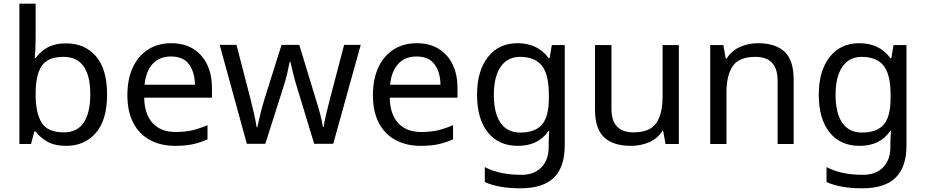

<svg xmlns="http://www.w3.org/2000/svg" viewBox="-20 -780 5015 1040"><path d="M173 -575Q173 -541 171.5 -511.5Q170 -482 168 -465H173Q196 -499 236 -522Q276 -545 339 -545Q439 -545 499.5 -475.5Q560 -406 560 -268Q560 -130 499 -60Q438 10 339 10Q276 10 236 -13Q196 -36 173 -68H166L148 0H85V-760H173ZM324 -472Q239 -472 206 -423Q173 -374 173 -271V-267Q173 -168 205.5 -115.5Q238 -63 326 -63Q398 -63 433.5 -116Q469 -169 469 -269Q469 -472 324 -472Z M907 -546Q976 -546 1025.5 -516Q1075 -486 1101.5 -431.5Q1128 -377 1128 -304V-251H761Q763 -160 807.5 -112.5Q852 -65 932 -65Q983 -65 1022.5 -74.5Q1062 -84 1104 -102V-25Q1063 -7 1023 1.5Q983 10 928 10Q852 10 793.5 -21Q735 -52 702.5 -113.5Q670 -175 670 -264Q670 -352 699.5 -415Q729 -478 782.5 -512Q836 -546 907 -546ZM906 -474Q843 -474 806.5 -433.5Q770 -393 763 -321H1036Q1035 -389 1004 -431.5Q973 -474 906 -474Z M1590 -303Q1577 -344 1567.5 -383.5Q1558 -423 1553 -445H1549Q1545 -423 1536 -383.5Q1527 -344 1513 -302L1417 -1H1317L1170 -537H1261L1335 -251Q1346 -208 1356 -164Q1366 -120 1370 -91H1374Q1378 -108 1383.5 -133Q1389 -158 1396 -185.5Q1403 -213 1410 -235L1505 -537H1601L1693 -235Q1704 -201 1714.5 -161Q1725 -121 1729 -92H1733Q1736 -117 1746.5 -161Q1757 -205 1769 -251L1844 -537H1934L1785 -1H1682Z M2237 -546Q2306 -546 2355.5 -516Q2405 -486 2431.5 -431.5Q2458 -377 2458 -304V-251H2091Q2093 -160 2137.5 -112.5Q2182 -65 2262 -65Q2313 -65 2352.5 -74.5Q2392 -84 2434 -102V-25Q2393 -7 2353 1.5Q2313 10 2258 10Q2182 10 2123.5 -21Q2065 -52 2032.5 -113.5Q2000 -175 2000 -264Q2000 -352 2029.5 -415Q2059 -478 2112.5 -512Q2166 -546 2237 -546ZM2236 -474Q2173 -474 2136.5 -433.5Q2100 -393 2093 -321H2366Q2365 -389 2334 -431.5Q2303 -474 2236 -474Z M2784 -546Q2837 -546 2879.5 -526Q2922 -506 2952 -465H2957L2969 -536H3039V9Q3039 124 2980.5 182Q2922 240 2799 240Q2681 240 2606 206V125Q2685 167 2804 167Q2873 167 2912.5 126.5Q2952 86 2952 16V-5Q2952 -17 2953 -39.5Q2954 -62 2955 -71H2951Q2897 10 2785 10Q2681 10 2622.5 -63Q2564 -136 2564 -267Q2564 -395 2622.5 -470.5Q2681 -546 2784 -546ZM2796 -472Q2729 -472 2692 -418.5Q2655 -365 2655 -266Q2655 -167 2691.5 -114.5Q2728 -62 2798 -62Q2879 -62 2916 -105.5Q2953 -149 2953 -246V-267Q2953 -377 2915 -424.5Q2877 -472 2796 -472Z M3657 -536V0H3585L3572 -71H3568Q3542 -29 3496 -9.5Q3450 10 3398 10Q3301 10 3252 -36.5Q3203 -83 3203 -185V-536H3292V-191Q3292 -63 3411 -63Q3500 -63 3534.5 -113Q3569 -163 3569 -257V-536Z M4085 -546Q4181 -546 4230 -499.5Q4279 -453 4279 -349V0H4192V-343Q4192 -472 4072 -472Q3983 -472 3949 -422Q3915 -372 3915 -278V0H3827V-536H3898L3911 -463H3916Q3942 -505 3988 -525.5Q4034 -546 4085 -546Z M4635 -546Q4688 -546 4730.5 -526Q4773 -506 4803 -465H4808L4820 -536H4890V9Q4890 124 4831.5 182Q4773 240 4650 240Q4532 240 4457 206V125Q4536 167 4655 167Q4724 167 4763.5 126.5Q4803 86 4803 16V-5Q4803 -17 4804 -39.5Q4805 -62 4806 -71H4802Q4748 10 4636 10Q4532 10 4473.5 -63Q4415 -136 4415 -267Q4415 -395 4473.5 -470.5Q4532 -546 4635 -546ZM4647 -472Q4580 -472 4543 -418.5Q4506 -365 4506 -266Q4506 -167 4542.5 -114.5Q4579 -62 4649 -62Q4730 -62 4767 -105.5Q4804 -149 4804 -246V-267Q4804 -377 4766 -424.5Q4728 -472 4647 -472Z"/></svg>

Font: Noto Sans Historical
Style: Regular
Weight: 400
Designer: Monotype Design Team
Foundry: Monotype Imaging Inc.
Version: Version 2.013; ttfautohint (v1.8.4.7-5d5b)